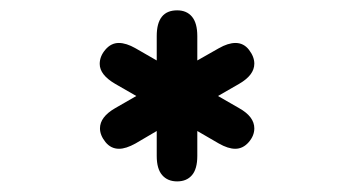

<svg xmlns="http://www.w3.org/2000/svg" viewBox="-20 -800 659 362"><path d="M204.5 -519.5Q189 -519.5 178.8 -532.2Q168.5 -545 168.5 -558Q168.5 -579.5 197 -596L237 -619L197 -642Q168 -659 168 -679.5Q168 -694 178.8 -706.5Q189.5 -719 204 -719Q218 -719 235.5 -709L275.5 -686V-732Q275.5 -780.5 314 -780.5Q332 -780.5 342 -768.5Q352 -756.5 352 -732V-686L392.5 -709Q410 -719 424 -719Q439.5 -719 449.5 -706Q459.5 -693 459.5 -680Q459.5 -658.5 431 -642L391 -619L431 -596Q459.5 -580 459.5 -558Q459.5 -544 448.8 -531.8Q438 -519.5 423.5 -519.5Q410 -519.5 392.5 -529.5L352 -553V-506Q352 -481.5 342 -469.8Q332 -458 314 -458Q296 -458 285.8 -469.8Q275.5 -481.5 275.5 -506V-553L235.5 -529.5Q217.5 -519.5 204.5 -519.5Z"/></svg>

Font: Sono ExtraLight Monospace Medium
Style: Regular
Weight: 500
Version: Version 2.112